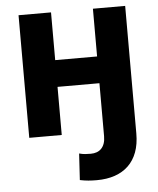

<svg xmlns="http://www.w3.org/2000/svg" viewBox="-54 -591 699 851"><g transform="rotate(-5 296.0 -165.5)"><path d="M60.4 0V-545.5H204.9V-333.1H391.3V-545.5H534.8V22Q534.8 69.6 521.5 105.3Q508.2 141 483.1 165Q458.1 188.9 422.6 201Q387.1 213.1 342.3 213.1Q322.1 213.1 304.9 211.6Q287.6 210.2 267.4 206L274.5 88.4Q288.4 92.3 300.8 93.2Q313.2 94.1 326 94.1Q340.6 94.1 352.5 89.8Q364.3 85.6 373 76.7Q381.7 67.8 386.5 54.2Q391.3 40.5 391.3 22V-214.1H204.9V0Z"/></g></svg>

Font: Cannonade
Style: Bold
Weight: 700
Designer: Rasmus Andersson
Foundry: rsms
Version: Version 3.012;git-f93a4a705